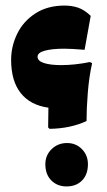

<svg xmlns="http://www.w3.org/2000/svg" viewBox="-20 -649 386 690"><path d="M153 -191 154 -262Q89 -271 54.5 -314.5Q20 -358 20 -434Q20 -483 42 -528Q64 -573 107.5 -601Q151 -629 212 -629Q238 -629 260.5 -621.5Q283 -614 306 -592L284 -470Q236 -474 211 -474Q168 -474 141.5 -467Q115 -460 115 -445Q115 -430 138 -422.5Q161 -415 200 -415Q248 -415 303 -426L311 -422Q300 -372 295.5 -315.5Q291 -259 291 -214Q233 -187 158 -186ZM143 -59Q143 -91 165.5 -113Q188 -135 221 -135Q253 -135 274.5 -113Q296 -91 296 -59Q296 -22 275 -0.5Q254 21 219 21Q186 21 164.5 -0.5Q143 -22 143 -59Z"/></svg>

Font: Lalezar
Style: Regular
Weight: 400
Designer: Borna Izadpanah
Foundry: Borna Izadpanah
Version: Version 1.003